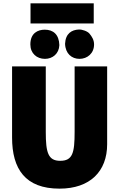

<svg xmlns="http://www.w3.org/2000/svg" viewBox="-20 -1099 742 1145"><path d="M335 26C131 26 52 -91 52 -279V-703H253V-312C253 -189 267 -140 339 -140C413 -140 425 -187 425 -312V-703H619V-239C619 -77 517 26 335 26ZM162 -959V-1079H539V-959ZM334 -830C332 -779 294 -748 248 -748C199 -748 161 -781 161 -834C161 -902 206 -922 247 -922C297 -922 332 -894 334 -830ZM541 -834C541 -781 501 -748 454 -748C408 -748 370 -779 368 -838C371 -900 408 -921 450 -923C471 -924 503 -912 514 -898C528 -881 541 -861 541 -834Z"/></svg>

Font: Repo Black
Style: Regular
Weight: 900
Designer: Stefan Peev
Foundry: Context Ltd
Version: Version 1.502